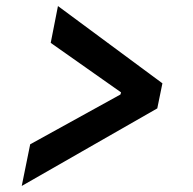

<svg xmlns="http://www.w3.org/2000/svg" viewBox="-20 -612 640 636"><path d="M52 4 80 -134 379 -299 381 -306 148 -470 172 -592 518 -336 501 -253Z"/></svg>

Font: IBM Plex Sans SemiBold
Style: Italic
Weight: 600
Italic angle: -11.31°
Designer: Mike Abbink, Paul van der Laan, Pieter van Rosmalen
Foundry: Bold Monday
Version: Version 3.201